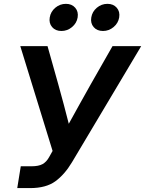

<svg xmlns="http://www.w3.org/2000/svg" viewBox="-20 -964 744 984"><path d="M68.4 0 86.4 -111.8H141.1Q177.7 -111.8 197.8 -122.8Q217.8 -133.8 231.4 -158.2L249.5 -190.4L84 -727.5H223.6L278.3 -533.2Q293.5 -479.5 306.6 -429.4Q319.8 -379.4 332.5 -329.6Q359.9 -379.4 387.7 -429.4Q415.5 -479.5 445.8 -533.2L556.6 -727.5H703.6L349.1 -132.8Q311.5 -69.8 263.7 -34.9Q215.8 0 134.3 0ZM507.8 -805.2Q477.1 -805.2 460 -825.2Q442.9 -845.2 447.8 -874.5Q452.6 -904.3 476.3 -924.3Q500 -944.3 530.8 -944.3Q561 -944.3 578.4 -924.3Q595.7 -904.3 590.8 -874.5Q585.9 -845.2 562 -825.2Q538.1 -805.2 507.8 -805.2ZM294.9 -805.2Q264.2 -805.2 247.1 -825.2Q230 -845.2 234.9 -874.5Q239.7 -904.3 263.4 -924.3Q287.1 -944.3 317.9 -944.3Q348.1 -944.3 365.5 -924.3Q382.8 -904.3 377.9 -874.5Q373 -845.2 349.1 -825.2Q325.2 -805.2 294.9 -805.2Z"/></svg>

Font: Inter Display SemiBold
Style: Italic
Weight: 600
Italic angle: -9.39999°
Designer: Rasmus Andersson
Foundry: rsms
Version: Version 4.000;git-a52131595